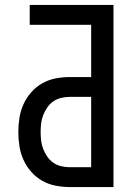

<svg xmlns="http://www.w3.org/2000/svg" viewBox="-20 -755 540 775"><path d="M262 0Q233 0 204.5 -5.5Q176 -11 151 -25Q126 -39 106.5 -61Q87 -83 75 -109.5Q63 -136 58.5 -164.5Q54 -193 54 -222Q54 -251 58.5 -279.5Q63 -308 75 -334.5Q87 -361 106.5 -383Q126 -405 151 -419Q176 -433 204.5 -438.5Q233 -444 262 -444H348V-655H100V-735H438V0ZM262 -80H348V-364H262Q245 -364 227.5 -360Q210 -356 195.5 -346Q181 -336 171 -321.5Q161 -307 154.5 -290.5Q148 -274 146 -257Q144 -240 144 -222Q144 -205 146 -187.5Q148 -170 154.5 -153.5Q161 -137 171 -122.5Q181 -108 195.5 -98Q210 -88 227.5 -84Q245 -80 262 -80Z"/></svg>

Font: Iosevka SS04 Medium
Style: Regular
Weight: 500
Monospace: yes
Designer: Belleve Invis
Foundry: Belleve Invis
Version: Version 19.0.0; ttfautohint (v1.8.4)